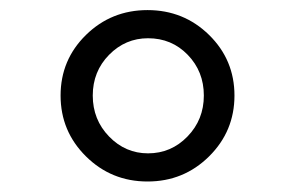

<svg xmlns="http://www.w3.org/2000/svg" viewBox="-20 -670 572 373"><path d="M267.6 -595.7Q313.5 -595.7 344.7 -563.5Q376 -531.2 376 -484.4Q376 -437.5 344.2 -404.8Q312.5 -372.1 267.6 -372.1Q223.6 -372.1 191.9 -404.8Q160.2 -437.5 160.2 -484.4Q160.2 -531.2 191.9 -563.5Q223.6 -595.7 267.6 -595.7ZM386.2 -366.2Q435.5 -415 435.5 -484.4Q435.5 -553.7 386.2 -602.1Q336.9 -650.4 266.6 -650.4Q196.3 -650.4 147 -602.1Q97.7 -553.7 97.7 -484.4Q97.7 -415 147 -366.2Q196.3 -317.4 266.6 -317.4Q336.9 -317.4 386.2 -366.2Z"/></svg>

Font: Kurale
Style: Regular
Weight: 400
Version: 1.0; ttfautohint (v1.3)